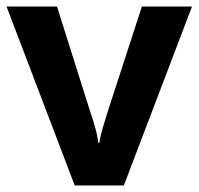

<svg xmlns="http://www.w3.org/2000/svg" viewBox="-20 -566 606 586"><path d="M208 0 0 -546H154L256 -223Q262 -207 270 -178.5Q278 -150 280 -130H283Q286 -150 294 -177Q302 -204 308 -223L413 -546H566L358 0Z"/></svg>

Font: Noto Sans Syriac
Style: Bold
Weight: 700
Designer: Patrick Giasson and the Monotype Design Team
Foundry: Monotype Imaging Inc.
Version: Version 3.000; ttfautohint (v1.8.4.7-5d5b)